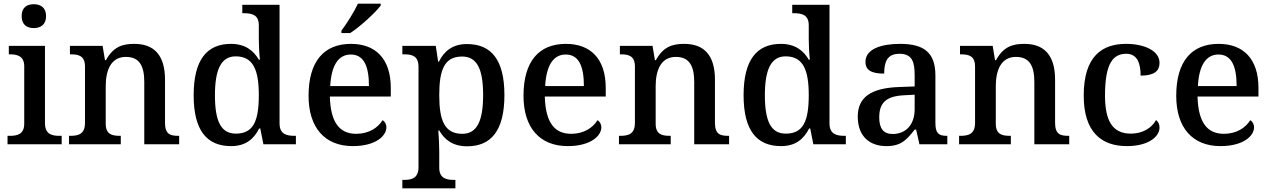

<svg xmlns="http://www.w3.org/2000/svg" viewBox="-20 -786 6923 1046"><path d="M164 -633C200 -633 231 -651 231 -698C231 -746 200 -763 164 -763C127 -763 98 -746 98 -698C98 -651 127 -633 164 -633ZM21 0H316V-46H304C264 -46 225 -54 225 -115V-536H28V-490H34C72 -490 112 -482 112 -425V-112C112 -54 73 -46 34 -46H21Z M356 0H638V-46H634C590 -46 556 -54 556 -112V-316C556 -401 583 -476 666 -476C740 -476 766 -426 766 -340V0H956V-46H952C907 -46 879 -55 879 -117V-352C879 -488 817 -547 712 -547C649 -547 598 -533 557 -458H552L539 -536H361V-490H366C410 -490 443 -481 443 -423V-117C443 -55 407 -46 362 -46H356Z M1239 10C1317 10 1362 -27 1392 -86H1398L1415 0H1592V-46H1585C1541 -46 1503 -55 1503 -114V-760H1300V-714H1308C1352 -714 1390 -706 1390 -648V-575C1390 -543 1392 -496 1396 -461H1390C1361 -511 1315 -547 1238 -547C1107 -547 1035 -460 1035 -267C1035 -75 1107 10 1239 10ZM1265 -58C1183 -58 1151 -127 1151 -267C1151 -404 1183 -479 1264 -479C1360 -479 1390 -404 1390 -268C1390 -126 1360 -58 1265 -58Z M1840 -619V-606H1888C1944 -642 2029 -721 2054 -756V-766H1930C1909 -721 1869 -657 1840 -619ZM1902 10C2027 10 2085 -46 2085 -92C2085 -110 2076 -125 2064 -131C2040 -91 1990 -57 1921 -57C1830 -57 1781 -118 1777 -260H2109V-307C2109 -466 2026 -547 1892 -547C1745 -547 1661 -452 1661 -264C1661 -91 1749 10 1902 10ZM1990 -317H1779C1785 -429 1823 -489 1891 -489C1964 -489 1990 -422 1990 -317Z M2172 240H2461V194H2452C2413 194 2373 186 2373 128V41C2373 15 2371 -39 2368 -75H2373C2402 -24 2448 11 2525 11C2656 11 2728 -75 2728 -268C2728 -461 2656 -546 2524 -546C2446 -546 2400 -508 2371 -450H2367L2354 -536H2172V-490H2183C2225 -490 2260 -481 2260 -422V125C2260 186 2221 194 2182 194H2172ZM2499 -57C2402 -57 2373 -129 2373 -268C2373 -408 2402 -478 2498 -478C2580 -478 2612 -407 2612 -268C2612 -130 2580 -57 2499 -57Z M3073 10C3198 10 3256 -46 3256 -92C3256 -110 3247 -125 3235 -131C3211 -91 3161 -57 3092 -57C3001 -57 2952 -118 2948 -260H3280V-307C3280 -466 3197 -547 3063 -547C2916 -547 2832 -452 2832 -264C2832 -91 2920 10 3073 10ZM3161 -317H2950C2956 -429 2994 -489 3062 -489C3135 -489 3161 -422 3161 -317Z M3352 0H3634V-46H3630C3586 -46 3552 -54 3552 -112V-316C3552 -401 3579 -476 3662 -476C3736 -476 3762 -426 3762 -340V0H3952V-46H3948C3903 -46 3875 -55 3875 -117V-352C3875 -488 3813 -547 3708 -547C3645 -547 3594 -533 3553 -458H3548L3535 -536H3357V-490H3362C3406 -490 3439 -481 3439 -423V-117C3439 -55 3403 -46 3358 -46H3352Z M4235 10C4313 10 4358 -27 4388 -86H4394L4411 0H4588V-46H4581C4537 -46 4499 -55 4499 -114V-760H4296V-714H4304C4348 -714 4386 -706 4386 -648V-575C4386 -543 4388 -496 4392 -461H4386C4357 -511 4311 -547 4234 -547C4103 -547 4031 -460 4031 -267C4031 -75 4103 10 4235 10ZM4261 -58C4179 -58 4147 -127 4147 -267C4147 -404 4179 -479 4260 -479C4356 -479 4386 -404 4386 -268C4386 -126 4356 -58 4261 -58Z M4809 10C4890 10 4920 -25 4963 -80H4971L4989 0H5141V-46H5137C5092 -46 5076 -62 5076 -117V-375C5076 -501 5012 -547 4884 -547C4780 -547 4695 -519 4695 -449C4695 -402 4730 -385 4797 -385C4797 -447 4812 -493 4880 -493C4953 -493 4963 -444 4963 -373V-315L4880 -312C4728 -307 4653 -258 4653 -151C4653 -41 4720 10 4809 10ZM4843 -56C4793 -56 4770 -86 4770 -146C4770 -222 4803 -262 4905 -267L4963 -270V-191C4963 -108 4916 -56 4843 -56Z M5205 0H5487V-46H5483C5439 -46 5405 -54 5405 -112V-316C5405 -401 5432 -476 5515 -476C5589 -476 5615 -426 5615 -340V0H5805V-46H5801C5756 -46 5728 -55 5728 -117V-352C5728 -488 5666 -547 5561 -547C5498 -547 5447 -533 5406 -458H5401L5388 -536H5210V-490H5215C5259 -490 5292 -481 5292 -423V-117C5292 -55 5256 -46 5211 -46H5205Z M6119 10C6239 10 6297 -43 6297 -91C6297 -109 6290 -123 6278 -132C6255 -89 6205 -58 6141 -58C6041 -58 6000 -127 6000 -266C6000 -443 6045 -493 6116 -493C6177 -493 6194 -439 6194 -374C6268 -374 6297 -399 6297 -444C6297 -510 6213 -547 6115 -547C5984 -547 5884 -480 5884 -265C5884 -66 5981 10 6119 10Z M6629 10C6754 10 6812 -46 6812 -92C6812 -110 6803 -125 6791 -131C6767 -91 6717 -57 6648 -57C6557 -57 6508 -118 6504 -260H6836V-307C6836 -466 6753 -547 6619 -547C6472 -547 6388 -452 6388 -264C6388 -91 6476 10 6629 10ZM6717 -317H6506C6512 -429 6550 -489 6618 -489C6691 -489 6717 -422 6717 -317Z"/></svg>

Font: Noto Serif Oriya Medium
Style: Regular
Weight: 500
Designer: David Williams
Foundry: Google LLC, David Williams
Version: Version 1.051